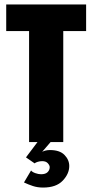

<svg xmlns="http://www.w3.org/2000/svg" viewBox="-20 -640 416 865"><path d="M111 -500H8V-620H368V-500H265V0H111ZM174 205Q149 205 128 198Q107 191 88 182L120 128Q125 135 139 140Q153 145 165 145Q185 145 194.5 135.5Q204 126 204 113Q204 105 195.5 95.5Q187 86 170 86Q160 86 150 89Q140 92 136 96L97 69L149 0H208L170 44Q185 36 205 36Q249 36 270.5 58Q292 80 292 108Q292 143 262.5 174Q233 205 174 205Z"/></svg>

Font: Smooch Sans Black
Style: Regular
Weight: 900
Designer: Robert E. Leuschke
Foundry: Robert E. Leuschke
Version: Version 1.010; ttfautohint (v1.8.3)